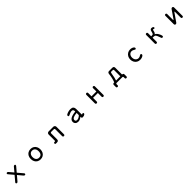

<svg xmlns="http://www.w3.org/2000/svg" viewBox="1065 -3617 6870 6870"><g transform="rotate(-45 4500.0 -182.5)"><path d="M303.7 21.5Q261.7 21.5 261.7 -15.6Q261.7 -31.2 274.4 -44.9L445.3 -248L289.1 -432.6Q276.4 -448.2 276.4 -461.9Q276.4 -499 317.4 -499Q342.8 -499 361.3 -475.6L500 -311.5L637.7 -475.6Q658.2 -499 680.7 -499Q722.7 -499 722.7 -461.9Q722.7 -448.2 710 -432.6L553.7 -248L725.6 -44.9Q737.3 -30.3 737.3 -15.6Q737.3 21.5 695.3 21.5Q670.9 21.5 652.3 -2.9L500 -183.6L346.7 -2.9Q326.2 21.5 303.7 21.5Z M1744.1 -239.3Q1744.1 -162.1 1713.4 -102.5Q1682.6 -43 1627 -10.7Q1571.3 21.5 1500 21.5Q1426.8 21.5 1371.1 -11.2Q1315.4 -43.9 1285.2 -103Q1254.9 -162.1 1254.9 -239.3Q1254.9 -316.4 1285.6 -375.5Q1316.4 -434.6 1372.6 -466.8Q1428.7 -499 1503.9 -499Q1574.2 -499 1628.9 -465.8Q1683.6 -432.6 1713.9 -373.5Q1744.1 -314.5 1744.1 -239.3ZM1347.7 -239.3Q1347.7 -155.3 1389.2 -107.4Q1430.7 -59.6 1500 -59.6Q1651.4 -59.6 1651.4 -241.2Q1651.4 -323.2 1609.9 -370.6Q1568.4 -418 1497.1 -418Q1429.7 -418 1388.7 -369.6Q1347.7 -321.3 1347.7 -239.3Z M2586.9 -408.2H2460Q2419.9 -406.2 2418.9 -366.2V-68.4Q2418.9 7.8 2335 7.8H2286.1Q2246.1 7.8 2246.1 -31.2Q2246.1 -69.3 2285.2 -69.3H2301.8Q2327.1 -71.3 2327.1 -92.8V-407.2Q2327.1 -442.4 2352.5 -464.8Q2377.9 -484.4 2408.2 -484.4H2639.6Q2672.9 -484.4 2696.3 -461.4Q2719.7 -438.5 2719.7 -407.2V-27.3Q2719.7 21.5 2672.9 21.5Q2627.9 21.5 2627.9 -27.3V-366.2Q2627 -406.2 2586.9 -408.2Z M3404.3 21.5Q3336.9 21.5 3295.4 -17.6Q3253.9 -56.6 3253.9 -116.2Q3253.9 -281.2 3581.1 -313.5V-336.9Q3581.1 -421.9 3504.9 -421.9Q3442.4 -421.9 3343.8 -369.1Q3326.2 -360.4 3315.4 -360.4Q3281.2 -360.4 3281.2 -401.4Q3281.2 -431.6 3319.3 -450.2Q3414.1 -499 3524.4 -499Q3668.9 -499 3669.9 -346.7V-96.7Q3669.9 -67.4 3680.7 -67.4Q3684.6 -67.4 3700.2 -75.2Q3714.8 -84 3723.6 -84Q3755.9 -84 3755.9 -48.8Q3755.9 -31.2 3738.8 -15.1Q3721.7 1 3693.4 11.2Q3665 21.5 3633.8 21.5Q3581.1 21.5 3581.1 -24.4V-52.7Q3495.1 21.5 3404.3 21.5ZM3343.8 -121.1Q3343.8 -51.8 3418.9 -51.8Q3499 -51.8 3574.2 -127Q3581.1 -130.9 3581.1 -132.8V-244.1Q3343.8 -225.6 3343.8 -121.1Z M4623 -449.2Q4623 -500 4668 -500Q4714.8 -500 4714.8 -449.2V-28.3Q4714.8 21.5 4668 21.5Q4623 21.5 4623 -28.3V-210.9H4377.9V-28.3Q4377.9 21.5 4332 21.5Q4285.2 21.5 4285.2 -28.3V-449.2Q4285.2 -500 4332 -500Q4377.9 -500 4377.9 -449.2V-287.1H4623Z M5386.7 -416Q5398.4 -484.4 5461.9 -484.4H5626Q5702.1 -483.4 5702.1 -411.1V-65.4Q5768.6 -65.4 5766.6 -4.9V89.8Q5766.6 134.8 5722.7 134.8Q5677.7 134.8 5677.7 89.8V39.1Q5677.7 8.8 5647.5 7.8H5349.6Q5319.3 8.8 5318.4 39.1V89.8Q5318.4 134.8 5274.4 134.8Q5229.5 134.8 5229.5 89.8V-4.9Q5227.5 -65.4 5290 -65.4H5305.7Q5368.2 -220.7 5386.7 -416ZM5583 -412.1H5492.2Q5470.7 -410.2 5460 -341.8Q5437.5 -174.8 5398.4 -65.4H5613.3V-381.8Q5612.3 -411.1 5583 -412.1Z M6711.9 -407.2Q6711.9 -362.3 6671.9 -362.3Q6661.1 -362.3 6637.7 -379.9Q6586.9 -417 6532.2 -417Q6489.3 -417 6455.1 -395Q6420.9 -373 6401.4 -333Q6381.8 -293 6381.8 -239.3Q6381.8 -186.5 6402.3 -146Q6422.9 -105.5 6458.5 -83Q6494.1 -60.5 6537.1 -60.5Q6592.8 -60.5 6644.5 -99.6Q6661.1 -112.3 6673.8 -112.3Q6714.8 -112.3 6714.8 -68.4Q6714.8 -46.9 6690.4 -26.4Q6666 -5.9 6625 7.8Q6584 21.5 6536.1 21.5Q6463.9 21.5 6407.2 -12.2Q6350.6 -45.9 6319.3 -105.5Q6288.1 -165 6288.1 -238.3Q6288.1 -311.5 6320.8 -371.1Q6353.5 -430.7 6411.1 -464.8Q6468.8 -499 6541 -499Q6586.9 -499 6626 -485.4Q6665 -471.7 6688.5 -450.2Q6711.9 -428.7 6711.9 -407.2Z M7504.9 -318.4Q7519.5 -339.8 7541 -428.7Q7558.6 -499 7619.1 -499Q7656.2 -499 7682.1 -483.9Q7708 -468.8 7708 -448.2Q7708 -411.1 7673.8 -411.1Q7668 -411.1 7655.3 -418Q7641.6 -423.8 7633.8 -423.8Q7616.2 -423.8 7610.4 -394.5Q7599.6 -344.7 7592.3 -321.3Q7585 -297.9 7573.7 -283.7Q7562.5 -269.5 7541 -261.7Q7584 -250 7621.6 -201.7Q7659.2 -153.3 7681.6 -98.6Q7704.1 -43.9 7704.1 -19.5Q7704.1 21.5 7660.2 21.5Q7636.7 21.5 7627 5.9Q7621.1 0 7593.8 -83Q7565.4 -165 7543 -190.4Q7515.6 -225.6 7456.1 -225.6H7405.3V-28.3Q7405.3 21.5 7359.4 21.5Q7313.5 21.5 7313.5 -28.3V-449.2Q7313.5 -499 7359.4 -499Q7405.3 -499 7405.3 -449.2V-296.9H7450.2Q7489.3 -296.9 7504.9 -318.4Z M8616.2 -330.1Q8609.4 -330.1 8603.5 -320.3L8388.7 -9.8Q8368.2 21.5 8336.9 21.5Q8284.2 21.5 8284.2 -39.1V-450.2Q8284.2 -499 8329.1 -499Q8374 -499 8374 -450.2V-164.1Q8374 -147.5 8383.8 -147.5Q8390.6 -147.5 8397.5 -157.2L8611.3 -467.8Q8631.8 -499 8663.1 -499Q8715.8 -499 8715.8 -438.5V-27.3Q8715.8 21.5 8671.9 21.5Q8627 21.5 8627 -27.3V-312.5Q8627 -320.3 8624 -325.2Q8621.1 -330.1 8616.2 -330.1Z"/></g></svg>

Font: jf-openhuninn-1.1
Style: Regular
Weight: 400
Designer: [Kosugi Maru]
      Designed by Motoya company      

      [Varela Round]
      Joe Prince(Latin component); Avraham Co
Foundry: justfont CO.,LTD.
Version: 1.1